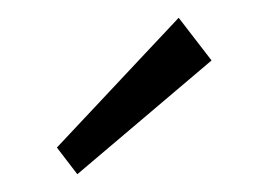

<svg xmlns="http://www.w3.org/2000/svg" viewBox="-20 -738 290 216"><path d="M218 -670 67 -542 44 -572 181 -718Z"/></svg>

Font: exo2condensed_l
Style: Regular
Weight: 300
Width: 3
Designer: Natanael Gama
Version: Version 1.001;PS 001.001;hotconv 1.0.70;makeotf.lib2.5.58329